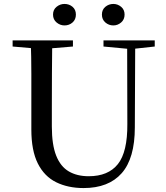

<svg xmlns="http://www.w3.org/2000/svg" viewBox="-20 -937 843 974"><path d="M307 -808Q285 -808 267 -823Q249 -838 249 -863Q249 -888 267 -902.5Q285 -917 307 -917Q331 -917 348 -902.5Q365 -888 365 -863Q365 -838 348 -823Q331 -808 307 -808ZM555 -808Q532 -808 514.5 -823Q497 -838 497 -863Q497 -888 514.5 -902.5Q532 -917 555 -917Q577 -917 594.5 -902.5Q612 -888 612 -863Q612 -838 594.5 -823Q577 -808 555 -808ZM404 17Q325 17 265 -12.5Q205 -42 172 -107.5Q139 -173 139 -280V-394Q139 -478 139 -563Q139 -648 136 -732H245Q244 -649 243.5 -564.5Q243 -480 243 -394V-295Q243 -203 265 -147.5Q287 -92 329 -67.5Q371 -43 430 -43Q529 -43 578 -104.5Q627 -166 626 -308L625 -732H666L664 -291Q664 -134 597.5 -58.5Q531 17 404 17ZM44 -701V-732H350V-701L206 -689H183ZM505 -701V-732H765V-701L655 -689H632Z"/></svg>

Font: Noto Serif JP ExtraLight Medium
Style: Regular
Weight: 500
Version: Version 2.003-H1;hotconv 1.1.1;makeotfexe 2.6.0